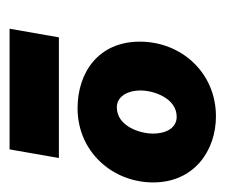

<svg xmlns="http://www.w3.org/2000/svg" viewBox="-55 -695 471 401"><g transform="rotate(90 180.5 -494.5)"><path d="M40 -279H292L310 -382H58ZM206 -421C297 -421 361 -494 361 -579C361 -664 295 -710 223 -710C132 -710 67 -638 67 -551C67 -465 131 -421 206 -421ZM204 -503C183 -503 169 -523 169 -553C169 -580 185 -628 224 -628C246 -628 259 -608 259 -578C259 -552 244 -503 204 -503Z"/></g></svg>

Font: Fixel Text 20240404 Black
Style: Italic
Weight: 900
Width: 4
Italic angle: -10°
Designer: AlfaBravo + MacPaw
Foundry: Kyrylo Tkachov, Marchela Mozhyna, Serhii Makarenko, Maria Weinstein, Zakhar Kryvoshyya
Version: Version 1.211;Glyphs 3.2 (3225)